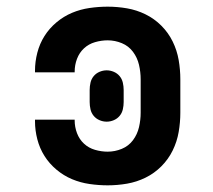

<svg xmlns="http://www.w3.org/2000/svg" viewBox="-20 -548 640 576"><path d="M303 8Q276 8 248.5 4Q221 0 196 -10.5Q171 -21 149.5 -39Q128 -57 113.5 -80Q99 -103 92 -130Q85 -157 85 -184V-189H204V-187Q204 -167 211 -148.5Q218 -130 232 -117Q246 -104 265 -98.5Q284 -93 303 -93Q325 -93 345.5 -101.5Q366 -110 379 -127.5Q392 -145 397 -166.5Q402 -188 402 -210V-310Q402 -332 397 -353.5Q392 -375 379 -392.5Q366 -410 345.5 -418.5Q325 -427 303 -427Q284 -427 265 -421.5Q246 -416 232 -403Q218 -390 211 -371.5Q204 -353 204 -333V-331H85V-336Q85 -363 92 -390Q99 -417 113.5 -440Q128 -463 149.5 -481Q171 -499 196 -509.5Q221 -520 248.5 -524Q276 -528 303 -528Q332 -528 361 -523Q390 -518 416.5 -505Q443 -492 464 -471Q485 -450 498 -423.5Q511 -397 516 -368Q521 -339 521 -310V-210Q521 -181 516 -152Q511 -123 498 -96.5Q485 -70 464 -49Q443 -28 416.5 -15Q390 -2 361 3Q332 8 303 8ZM300 -183Q289 -183 278.5 -187.5Q268 -192 261 -200.5Q254 -209 251.5 -220Q249 -231 249 -242V-278Q249 -289 251.5 -300Q254 -311 261 -319.5Q268 -328 278.5 -332.5Q289 -337 300 -337Q311 -337 321.5 -332.5Q332 -328 339 -319.5Q346 -311 348.5 -300Q351 -289 351 -278V-242Q351 -231 348.5 -220Q346 -209 339 -200.5Q332 -192 321.5 -187.5Q311 -183 300 -183Z"/></svg>

Font: Iosevka HT Extended
Style: Bold
Weight: 700
Width: 7
Monospace: yes
Designer: Belleve Invis
Foundry: Belleve Invis
Version: Version 32.3.0; ttfautohint (v1.8.4)